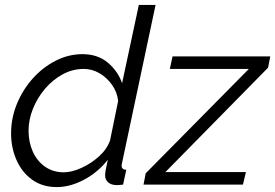

<svg xmlns="http://www.w3.org/2000/svg" viewBox="-20 -750 1118 780"><path d="M211 10Q152 10 110.5 -20Q69 -50 47 -100Q25 -150 25 -208Q25 -270 48.5 -327.5Q72 -385 112.5 -430.5Q153 -476 205.5 -503Q258 -530 315 -530Q377 -530 418 -495.5Q459 -461 476 -412L544 -730H612L476 -89Q474 -81 474 -77Q474 -61 493 -60L480 0Q471 1 464.5 1.5Q458 2 452 2Q430 1 418.5 -10Q407 -21 407 -38Q407 -45 409 -57.5Q411 -70 418 -101Q378 -50 321.5 -20Q265 10 211 10ZM239 -50Q271 -50 310 -67.5Q349 -85 381.5 -114Q414 -143 427 -179L460 -340Q456 -376 435 -405.5Q414 -435 384 -452.5Q354 -470 320 -470Q275 -470 234.5 -448Q194 -426 163 -389.5Q132 -353 114 -308.5Q96 -264 96 -219Q96 -172 113.5 -133.5Q131 -95 163.5 -72.5Q196 -50 239 -50ZM572 -46 991 -470H670L681 -521H1078L1069 -475L652 -51H979L967 0H563Z"/></svg>

Font: Raleway
Style: Italic
Weight: 400
Italic angle: -12°
Designer: Matt McInerney, Pablo Impallari, Rodrigo Fuenzalida
Foundry: Matt McInerney, Pablo Impallari, Rodrigo Fuenzalida
Version: Version 4.026